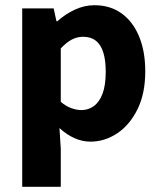

<svg xmlns="http://www.w3.org/2000/svg" viewBox="-20 -528 613 732"><path d="M64.7 184.1V-496.1H184.6L195.2 -447.3H198.9Q228.3 -473.8 265 -491Q301.7 -508.1 340.1 -508.1Q400.2 -508.1 443.5 -476.9Q486.8 -445.7 510.3 -389Q533.8 -332.4 533.8 -255.9Q533.8 -170.8 503.9 -110.8Q474 -50.8 426.4 -19.4Q378.8 12 325.1 12Q293.6 12 263.5 -1.5Q233.4 -15.1 206.7 -39.8L211.7 38.7V184.1ZM290.8 -108.3Q316.5 -108.3 337.5 -123.4Q358.6 -138.4 370.9 -170.7Q383.1 -202.9 383.1 -254.2Q383.1 -298.8 373.7 -328.4Q364.3 -358 345.3 -372.9Q326.3 -387.8 296.9 -387.8Q274.8 -387.8 254.4 -377.5Q234 -367.1 211.7 -343.4V-139.7Q231.8 -122.6 252.3 -115.5Q272.7 -108.3 290.8 -108.3Z"/></svg>

Font: Source Sans 3 Variable
Style: Regular
Weight: 200
Designer: Paul D. Hunt
Foundry: Adobe Systems Incorporated
Version: Version 3.026